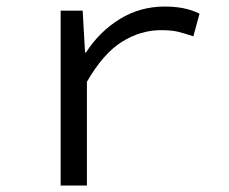

<svg xmlns="http://www.w3.org/2000/svg" viewBox="-20 -572 707 592"><path d="M167 0V-539.1H234.9L242.2 -410.2H245.1Q287.1 -475.1 349.6 -513.4Q412.1 -551.8 487.8 -551.8Q518.1 -551.8 544.2 -546.9Q570.3 -542 595.2 -529.8L576.2 -460Q547.4 -469.7 527.3 -474.4Q507.3 -479 476.1 -479Q413.6 -479 356 -443.1Q298.3 -407.2 248 -319.8V0Z"/></svg>

Font: Shanggu Mono N
Style: Regular
Weight: 350
Designer: GuiWonder
Version: Version 1.021